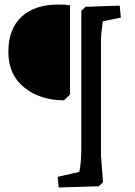

<svg xmlns="http://www.w3.org/2000/svg" viewBox="-20 -735 596 850"><path d="M240 -715Q262 -715 290 -712V-316L263 -291Q158 -291 87.5 -347.5Q17 -404 17 -505.5Q17 -607 75.5 -661Q134 -715 240 -715ZM427 -568V-47L436 72L417 90H404L240 95L235 48L331 26Q340 -15 340 -77V-687L359 -705L510 -710L515 -657L436 -641H435Q427 -577 427 -568Z"/></svg>

Font: Andada SC
Style: Regular
Weight: 400
Designer: Carolina Giovagnoli
Foundry: Carolina Giovagnoli
Version: Version 1.003